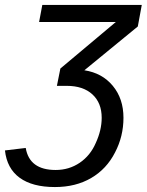

<svg xmlns="http://www.w3.org/2000/svg" viewBox="-71 -548 593 776"><path d="M100 -528H502L486 -441L270 -264Q342 -253 385 -201Q428 -149 428 -72Q428 3 394 68Q360 135 297.5 171.5Q235 208 151 208Q60 208 8.5 170.5Q-43 133 -51 60L33 50Q48 139 154 139Q208 139 251 110Q294 81 316 30Q340 -22 340 -72Q340 -132 302.5 -166.5Q265 -201 199 -201H159L173 -271L397 -459H87Z"/></svg>

Font: Libra Sans Modern
Style: Italic
Weight: 400
Italic angle: -12°
Foundry: Stefan Peev, Context Ltd
Version: Version 1.000